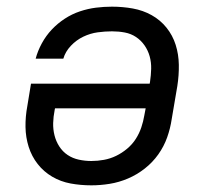

<svg xmlns="http://www.w3.org/2000/svg" viewBox="-20 -548 640 576"><path d="M254 8Q222 8 192 2.5Q162 -3 136.5 -18Q111 -33 93 -56Q75 -79 66 -107.5Q57 -136 56.5 -167Q56 -198 62 -230L73 -297H429L430 -302Q433 -322 433.5 -341.5Q434 -361 429 -379Q424 -397 413.5 -412Q403 -427 388 -437Q373 -447 354.5 -450.5Q336 -454 316 -454Q295 -454 273 -451Q251 -448 230 -438Q209 -428 192.5 -410.5Q176 -393 170 -372H87Q93 -395 105.5 -418Q118 -441 135.5 -459.5Q153 -478 174.5 -492Q196 -506 220 -514Q244 -522 268 -525Q292 -528 316 -528Q348 -528 378.5 -522.5Q409 -517 435 -502.5Q461 -488 479.5 -465Q498 -442 507 -413.5Q516 -385 516.5 -353.5Q517 -322 512 -290L495 -190Q491 -163 481.5 -136Q472 -109 455 -85Q438 -61 414.5 -42.5Q391 -24 364 -12.5Q337 -1 309 3.5Q281 8 254 8ZM254 -65Q273 -65 292 -68.5Q311 -72 328.5 -80.5Q346 -89 361.5 -102Q377 -115 387.5 -131.5Q398 -148 404 -166Q410 -184 413 -202L417 -223H145L144 -218Q140 -198 139.5 -179Q139 -160 143.5 -142Q148 -124 158 -108.5Q168 -93 183 -83Q198 -73 216.5 -69Q235 -65 254 -65Z"/></svg>

Font: Iosevka Custom Oblique
Style: Regular
Weight: 400
Italic angle: -9°
Designer: Belleve Invis
Foundry: Belleve Invis
Version: Version 27.0.1